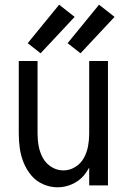

<svg xmlns="http://www.w3.org/2000/svg" viewBox="-20 -790 540 818"><path d="M153 -563 98 -606 232 -770 298 -718ZM323 -563 268 -606 402 -770 468 -718ZM225 8Q194 8 164 -5Q134 -18 113.5 -42.5Q93 -67 81 -96.5Q69 -126 64.5 -157Q60 -188 60 -220V-530H140V-220Q140 -193 145 -166.5Q150 -140 163 -116.5Q176 -93 199.5 -78.5Q223 -64 250 -64Q277 -64 300.5 -78.5Q324 -93 337 -116.5Q350 -140 355 -166.5Q360 -193 360 -220V-530H440V0H360V-76Q350 -58 337 -42Q316 -18 286.5 -5Q257 8 225 8Z"/></svg>

Font: Iosevka SS01
Style: Regular
Weight: 400
Monospace: yes
Designer: Belleve Invis
Foundry: Belleve Invis
Version: 2.3.3; ttfautohint (v1.8.3)